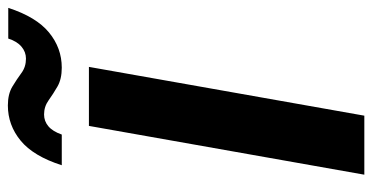

<svg xmlns="http://www.w3.org/2000/svg" viewBox="-249 -697 946 488"><g transform="rotate(-90 224.0 -453.0)"><path d="M24 0 148 -700H298L174 0ZM48 -769Q71 -841 110.5 -873.5Q150 -906 200 -906Q229 -906 248 -894.5Q267 -883 282.5 -871.5Q298 -860 319 -860Q336 -860 349.5 -871.5Q363 -883 370 -905H448Q425 -834 385.5 -801.5Q346 -769 296 -769Q267 -769 248 -780Q229 -791 213 -802.5Q197 -814 177 -814Q160 -814 147 -803Q134 -792 126 -769Z"/></g></svg>

Font: DM Sans 12pt Black
Style: Italic
Weight: 900
Italic angle: -10°
Version: Version 4.004;gftools[0.9.30]